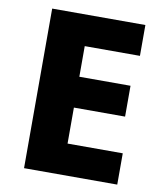

<svg xmlns="http://www.w3.org/2000/svg" viewBox="-81 -780 717 846"><g transform="rotate(10 277.5 -357.0)"><path d="M501 0H84V-714H501V-576H254V-439H483V-301H254V-140H501Z"/></g></svg>

Font: Noto Sans Devanagari ExtraBold
Style: Regular
Weight: 800
Version: Version 2.003